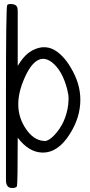

<svg xmlns="http://www.w3.org/2000/svg" viewBox="-20 -772 449 958"><path d="M315.4 -326.2Q291 -420.9 238.3 -461.9Q214.8 -479.5 192.4 -478.5Q142.6 -475.6 101.6 -380.9Q37.1 -234.4 109.4 -128.9Q146.5 -74.2 194.3 -69.3L203.1 -68.4Q223.6 -68.4 252 -98.6Q308.6 -159.2 320.3 -249Q322.3 -268.6 322.3 -279.3Q322.3 -298.8 315.4 -326.2ZM40 166Q9.8 166 9.8 127V-300.8Q9.8 -728.5 15.6 -745.1Q17.6 -752 33.2 -752Q60.5 -752 66.4 -734.4Q68.4 -727.5 68.4 -713.9V-443.4Q83 -467.8 96.7 -483.4Q134.8 -528.3 189.5 -536.1H196.3Q245.1 -539.1 292 -490.2Q313.5 -467.8 332 -436.5Q380.9 -356.4 380.9 -274.4Q380.9 -186.5 329.1 -104.5Q269.5 -8.8 190.4 -10.7Q123 -12.7 68.4 -85Q68.4 141.6 64.5 157.2Q61.5 166 40 166Z"/></svg>

Font: otype
Style: Regular
Weight: 400
Designer: ironsmith
Version: 4